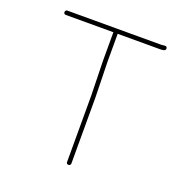

<svg xmlns="http://www.w3.org/2000/svg" viewBox="-121 -733 838 879"><g transform="rotate(20 298.0 -293.0)"><path d="M60 -602H292V-465C292 -438 294 -407 294 -380C294 -355 296 -320 296 -296V29C296 35 300 39 306 39C312 39 317 35 317 29V-295C317 -319 315 -355 315 -380C315 -407 313 -438 313 -465V-602H516C530 -602 548 -602 546 -616C544 -630 529 -623 516 -623H60C54 -623 50 -618 50 -612C50 -606 54 -602 60 -602Z"/></g></svg>

Font: Electronic
Style: Thn
Weight: 100
Version: Version 1.011